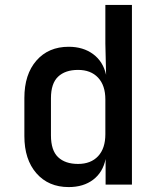

<svg xmlns="http://www.w3.org/2000/svg" viewBox="-20 -750 640 780"><path d="M259 10Q177 10 128 -46Q79 -102 79 -197V-352Q79 -448 128 -504Q177 -560 259 -560Q318 -560 358.5 -530Q399 -500 411 -446L408 -573V-730H516V0H409V-104Q398 -50 358.5 -20Q319 10 259 10ZM297 -84Q349 -84 378.5 -115.5Q408 -147 408 -205V-346Q408 -403 378.5 -434.5Q349 -466 297 -466Q245 -466 216 -438.5Q187 -411 187 -351V-200Q187 -139 216 -111.5Q245 -84 297 -84Z"/></svg>

Font: Pitagon Sans Mono SemiBold
Style: Regular
Weight: 600
Monospace: yes
Designer: Travis Tran
Foundry: Pitagon
Version: Version 1.001; ttfautohint (v1.8.4.7-5d5b);gftools[0.9.26]